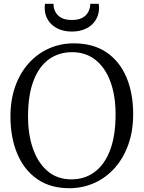

<svg xmlns="http://www.w3.org/2000/svg" viewBox="-20 -979 756 1010"><path d="M351 11Q248 12.5 177.5 -35.8Q107 -84 71 -169.8Q35 -255.5 35 -366Q35 -454.5 60.5 -525.5Q86 -596.5 131.8 -647Q177.5 -697.5 238 -724.2Q298.5 -751 368 -751Q469 -751 538.5 -704.8Q608 -658.5 644.2 -574.5Q680.5 -490.5 680.5 -378Q680.5 -290.5 655.2 -219.2Q630 -148 585 -97Q540 -46 480.2 -18.2Q420.5 9.5 351 11ZM356 -35.5Q425 -35.5 477.2 -73.8Q529.5 -112 558.8 -188.2Q588 -264.5 588 -378Q588 -474 561.5 -547.5Q535 -621 483.8 -662.8Q432.5 -704.5 359 -704.5Q289.5 -704.5 237.5 -667.2Q185.5 -630 156.5 -554.8Q127.5 -479.5 127.5 -366Q127.5 -270 154 -195.5Q180.5 -121 231.2 -78.2Q282 -35.5 356 -35.5ZM358 -813Q315.5 -813 283.5 -828.5Q251.5 -844 233.2 -872.5Q215 -901 215 -938Q215 -943 215.5 -948.5Q216 -954 217 -959H261.5Q261.5 -956.5 261.8 -952.5Q262 -948.5 262.5 -943.5Q265 -927 274.8 -911Q284.5 -895 304.5 -884.5Q324.5 -874 358 -874Q391.5 -874 411.5 -884.5Q431.5 -895 441.2 -911Q451 -927 453.5 -943.5Q454.5 -948.5 454.5 -952.5Q454.5 -956.5 454.5 -959H499Q500 -954 500.5 -948.5Q501 -943 501 -938Q501 -901 482.8 -872.5Q464.5 -844 432.5 -828.5Q400.5 -813 358 -813Z"/></svg>

Font: Merriweather 20pt Light
Style: Regular
Weight: 300
Version: Version 2.100